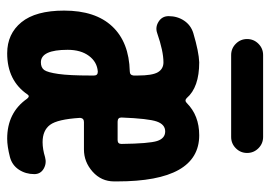

<svg xmlns="http://www.w3.org/2000/svg" viewBox="-130 -620 760 540"><g transform="rotate(90 250.0 -350.0)"><path d="M374 -300.8Q384.8 -300.8 384.8 -311.5Q383.8 -389.6 376.5 -412.1Q369.1 -434.6 349.6 -434.6Q330.1 -434.6 321.8 -411.1Q313.5 -387.7 310.5 -311.5Q310.5 -300.8 322.3 -300.8ZM192.4 -224.6V-234.4Q192.4 -245.1 181.6 -245.1Q154.3 -243.2 137.2 -220.2Q120.1 -197.3 120.1 -160.2Q120.1 -85 155.3 -85Q169.9 -85 176.8 -94.2Q183.6 -103.5 188 -134.3Q192.4 -165 192.4 -224.6ZM360.4 -530.3Q490.2 -530.3 490.2 -299.8V-291Q490.2 -254.9 462.9 -230.5Q435.5 -206.1 400.4 -206.1H323.2Q312.5 -206.1 311.5 -195.3Q315.4 -131.8 331.1 -110.8Q346.7 -89.8 379.9 -89.8Q399.4 -89.8 421.9 -96.7Q439.5 -101.6 454.6 -92.8Q469.7 -84 469.7 -66.4Q469.7 -42 457 -22.9Q444.3 -3.9 421.9 2Q391.6 9.8 370.1 9.8Q296.9 9.8 257.8 -45.9Q251 -54.7 246.1 -47.9Q207 9.8 129.9 9.8Q75.2 9.8 42.5 -30.3Q9.8 -70.3 9.8 -150.4Q9.8 -238.3 54.2 -285.6Q98.6 -333 180.7 -335Q191.4 -335 192.4 -345.7V-357.4Q192.4 -398.4 183.1 -414.1Q173.8 -429.7 155.3 -429.7Q124 -429.7 73.2 -412.1Q56.6 -406.2 41 -416Q25.4 -425.8 25.4 -444.3Q25.4 -468.8 38.1 -487.8Q50.8 -506.8 73.2 -513.7Q126 -529.3 155.3 -530.3Q225.6 -530.3 255.9 -495.1Q262.7 -488.3 269.5 -495.1Q304.7 -530.3 360.4 -530.3ZM134.8 -710H365.2Q383.8 -710 397 -696.8Q410.2 -683.6 410.2 -665Q410.2 -646.5 397 -633.3Q383.8 -620.1 365.2 -620.1H134.8Q116.2 -620.1 103 -633.3Q89.8 -646.5 89.8 -665Q89.8 -683.6 103 -696.8Q116.2 -710 134.8 -710Z"/></g></svg>

Font: Rounded-X Mgen+ 1mn bold
Style: Bold
Weight: 700
Designer: [Source Han Sans]
Ryoko NISHIZUKA  (kana & ideographs); Paul D. Hunt (Latin, Greek & Cyrillic); Wenlong ZHANG  (bopomofo
Version: Version 1.059.20150602